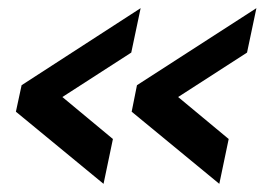

<svg xmlns="http://www.w3.org/2000/svg" viewBox="-20 -497 669 471"><path d="M33 -288 325 -477 302 -368 133 -259 257 -156 234 -46 19 -223ZM316 -288 609 -477 586 -368 417 -259 541 -156 518 -46 303 -223Z"/></svg>

Font: Raleway Thin
Style: Bold Italic
Weight: 700
Italic angle: -12°
Version: Version 4.026